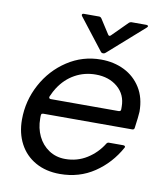

<svg xmlns="http://www.w3.org/2000/svg" viewBox="-86 -836 800 918"><g transform="rotate(10 314.5 -377.0)"><path d="M43 -215Q43 -306 86 -386Q129 -466 203 -514.5Q277 -563 366 -563Q429 -563 479.5 -538Q530 -513 560 -465Q590 -417 590 -349Q589 -327 581 -269Q580 -260 570 -260H139Q131 -260 129.5 -255.5Q128 -251 128 -244.5Q128 -238 128 -235Q128 -188 146.5 -149.5Q165 -111 199.5 -88Q234 -65 279 -65Q337 -65 384 -94.5Q431 -124 460 -171Q464 -178 472 -178H541Q547 -178 549.5 -175Q552 -172 550 -168Q506 -88 433 -39Q360 10 266 10Q198 10 147.5 -18.5Q97 -47 70 -98Q43 -149 43 -215ZM491 -335Q502 -335 502 -345V-358Q502 -417 460 -452.5Q418 -488 354 -488Q299 -488 253 -462.5Q207 -437 176 -389Q166 -374 154 -347L153 -343Q153 -335 162 -335ZM358 -600 240 -752Q238 -754 238 -758Q238 -760 240 -762Q242 -764 246 -764H321Q328 -764 333 -757L378 -687Q384 -677 392 -685L466 -759Q471 -764 478 -764H550Q557 -764 558.5 -760Q560 -756 555 -752L382 -599Q377 -594 370 -594Q362 -594 358 -600Z"/></g></svg>

Font: Open Sauce Two
Style: Italic
Weight: 400
Italic angle: -10°
Designer: Alfredo Marco Pradil
Foundry: Creative Sauce Fz LLC
Version: Version 1.477